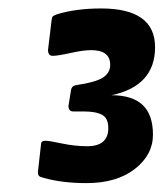

<svg xmlns="http://www.w3.org/2000/svg" viewBox="-20 -835 379 445"><path d="M182.1 -496.1Q231 -496.1 231 -538.1Q231 -561 216.8 -568.8Q202.6 -576.7 173.8 -576.7H149.4Q138.7 -576.7 138.7 -589.8L144.5 -625.5Q146 -636.2 156.7 -637.7Q202.6 -644.5 219 -655.5Q235.4 -666.5 235.4 -684.6Q235.4 -718.8 191.4 -718.8Q173.3 -718.8 143.6 -712.2Q113.8 -705.6 102.5 -705.6Q91.3 -705.6 91.3 -719.2L99.6 -788.6Q100.1 -794.9 102.5 -797.1Q105 -799.3 111.8 -801.8Q156.2 -815.4 214.4 -815.4Q339.4 -815.4 339.4 -725.6Q339.4 -635.7 238.3 -614.3Q286.6 -614.3 310.5 -591.8Q334.5 -569.3 334.5 -522.7Q334.5 -476.1 292.5 -443.4Q250.5 -410.6 180.2 -410.6Q125 -410.6 82.5 -422.4Q78.1 -423.8 76.2 -424.3Q74.2 -424.8 72.8 -425.5Q71.3 -426.3 70.6 -427Q69.8 -427.7 69.3 -428.7Q67.9 -431.2 67.9 -436.5L74.7 -497.1Q74.7 -497.6 75.2 -502.4Q76.2 -508.8 85 -508.8Q93.8 -508.8 123.8 -502.4Q153.8 -496.1 182.1 -496.1Z"/></svg>

Font: Contrail One
Style: Regular
Weight: 400
Designer: Riccardo De Franceschi
Foundry: Sorkin Type Co.
Version: Version 1.003